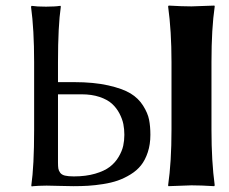

<svg xmlns="http://www.w3.org/2000/svg" viewBox="-20 -669 826 692"><path d="M598.1 -445.8V-201.2C598.1 -124 594.1 -57.3 585.9 -1L586.9 2L669.9 -1C692.7 -1 720.1 0 752 2L753.9 -1C746.1 -57.9 742.2 -124.7 742.2 -201.2V-445.8C742.2 -526.2 746.1 -592.9 753.9 -646L752.9 -648.9L669.9 -646C647.1 -646 619.8 -647 587.9 -648.9L585.9 -646C594.1 -586.4 598.1 -519.7 598.1 -445.8ZM147.9 0C157.1 0 172.2 0.3 193.4 1C214.5 1.6 231.4 2 244.1 2C263.7 2 281.6 1.5 297.9 0.5C314.1 -0.5 332.1 -2.5 351.8 -5.6C371.5 -8.7 389.1 -12.9 404.5 -18.3C420 -23.7 435.3 -31 450.4 -40.3C465.6 -49.6 478.2 -60.5 488.3 -73.2C498.4 -85.9 506.5 -101.6 512.7 -120.4C518.9 -139.1 522 -160 522 -183.1C522 -203.6 520.4 -221.8 517.3 -237.5C514.2 -253.3 507.1 -270.2 495.8 -288.1C484.6 -306 469.5 -320.7 450.4 -332.3C431.4 -343.8 404.5 -353.5 369.9 -361.3C335.2 -369.1 294.3 -373 247.1 -373H189V-444.8C189 -531.7 192.4 -598.5 199.2 -645L198.2 -647.9L192.9 -647.5C189.3 -646.8 183.2 -646.2 174.6 -645.8C165.9 -645.3 156.4 -645 146 -645C123.2 -645 106 -646 94.2 -647.9L91.8 -645C99.3 -590.3 103 -523.6 103 -444.8V-200.2C103 -114.3 99.6 -47.5 92.8 0L94.2 2.9L100.1 2C104 1.6 110.4 1.2 119.4 0.7C128.3 0.2 137.9 0 147.9 0ZM189 -329.1H273.9C298.3 -329.1 320 -325.9 338.9 -319.6C357.7 -313.2 372.6 -305.1 383.5 -295.2C394.4 -285.2 403.4 -273.6 410.4 -260.3C417.4 -246.9 422.1 -234 424.6 -221.7C427 -209.3 428.2 -196.5 428.2 -183.1C428.2 -169.4 426.8 -156.2 424.1 -143.6C421.3 -130.9 415.9 -117.6 407.7 -103.8C399.6 -89.9 389 -78 376 -67.9C363 -57.8 345.3 -49.5 323 -43C300.7 -36.5 275.1 -33.2 246.1 -33.2C232.7 -33.2 222.1 -34.2 214.1 -36.1C206.1 -38.1 200.4 -41.6 196.8 -46.6C193.2 -51.7 191 -56.7 190.2 -61.8C189.4 -66.8 189 -74.2 189 -84Z"/></svg>

Font: Linux Biolinum G
Style: Bold
Weight: 700
Designer: Philipp H. Poll
Foundry: Philipp H. Poll
Version: Version 1.1.0